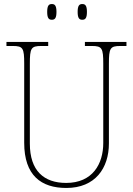

<svg xmlns="http://www.w3.org/2000/svg" viewBox="-20 -922 661 952"><path d="M388 -824C403 -824 411 -832 411 -863C411 -894 403 -902 388 -902C373 -902 365 -894 365 -863C365 -832 373 -824 388 -824ZM237 -824C252 -824 260 -832 260 -863C260 -894 252 -902 237 -902C222 -902 214 -894 214 -863C214 -832 222 -824 237 -824ZM309 10C452 10 520 -88 520 -211V-606C520 -683 526 -694 576 -694H607V-714H401V-694H436C486 -694 492 -683 492 -606V-213C492 -109 439 -15 308 -15C198 -15 128 -75 128 -210V-606C128 -683 134 -694 184 -694H219V-714H12V-694H44C94 -694 100 -683 100 -607V-214C100 -52 184 10 309 10Z"/></svg>

Font: Noto Serif Sinhala SemiCondensed Thin
Style: Regular
Weight: 100
Width: 4
Designer: Jelle Bosma - Monotype Design Team
Foundry: Monotype Imaging Inc.
Version: Version 2.007